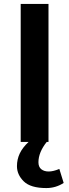

<svg xmlns="http://www.w3.org/2000/svg" viewBox="-20 -720 351 974"><path d="M303 208Q263 234 215 234Q135 234 100.5 200Q66 166 66 123Q66 89 80 59Q94 29 125 0H85V-700H226V0H217Q175 53 175 103Q175 127 189.5 138.5Q204 150 227 150Q250 150 281 137Z"/></svg>

Font: KoHo
Style: Bold
Weight: 700
Designer: Cadson Demak & Katatrad Team
Foundry: Cadson Demak Co.,Ltd.
Version: Version 1.000; ttfautohint (v1.6)